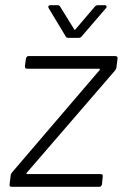

<svg xmlns="http://www.w3.org/2000/svg" viewBox="-20 -720 473 740"><path d="M17 -10 21 -42Q21 -48 26 -55L364 -450Q366 -452 365 -453.5Q364 -455 362 -455H85Q76 -455 76 -465L80 -494Q82 -504 91 -504H425Q429 -504 431.5 -501Q434 -498 433 -494L429 -462Q429 -456 424 -449L83 -54Q81 -52 82 -50.5Q83 -49 85 -49H368Q378 -49 376 -39L373 -10Q371 0 362 0H25Q15 0 17 -10ZM166 -693Q166 -700 175 -700H200Q210 -700 212 -694L266 -607Q267 -605 268.5 -605Q270 -605 271 -607L345 -694Q350 -700 358 -700H384Q389 -700 390.5 -696Q392 -692 388 -688L295 -580Q291 -574 282 -574H245Q235 -574 233 -580L168 -688Z"/></svg>

Font: Barlow Light
Style: Italic
Weight: 300
Italic angle: -7°
Designer: Jeremy Tribby
Foundry: Tribby Type
Version: Version 1.408